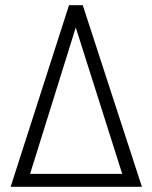

<svg xmlns="http://www.w3.org/2000/svg" viewBox="-20 -720 587 740"><path d="M527 0 299 -700H246L21 0ZM96 -50 272 -614 451 -50Z"/></svg>

Font: Advent Pro
Style: Italic
Weight: 400
Italic angle: -12°
Designer: VivaRado, Andreas Kalpakidis
Foundry: VivaRado, Andreas Kalpakidis
Version: Version 3.000